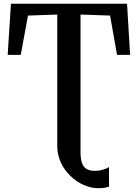

<svg xmlns="http://www.w3.org/2000/svg" viewBox="-20 -763 744 1036"><path d="M511 252.5Q471 252.5 431.5 235Q392 217.5 359.8 186.2Q327.5 155 308.2 113.5Q289 72 289 23.5V-684.5L131 -679L92 -467H21.5L39 -743H665.5L682 -467H611.5L574 -679L414.5 -684.5V57.5Q414.5 92 421.8 114.5Q429 137 446 148Q463 159 492.5 159Q514 159 535.8 152.5Q557.5 146 568 138L568.5 244Q562 246.5 548.8 249.5Q535.5 252.5 511 252.5Z"/></svg>

Font: Merriweather SemiBold
Style: Regular
Weight: 600
Version: Version 2.100